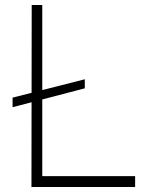

<svg xmlns="http://www.w3.org/2000/svg" viewBox="-20 -743 597 763"><path d="M317 -392 30 -317V-355L317 -428ZM148 -723V-43H517V0H105L106 -723Z"/></svg>

Font: Public Sans VF
Style: Regular
Weight: 400
Designer: Pablo Impallari, Rodrigo Fuenzalida (Modified by Dan O. Williams and USWDS)
Version: Version 1.003